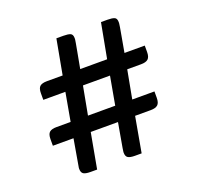

<svg xmlns="http://www.w3.org/2000/svg" viewBox="-103 -733 806 782"><g transform="rotate(-20 300.0 -342.5)"><path d="M410.6 -215.8 383.3 -63H354.5Q334 -63 324.7 -68.6Q315.4 -74.2 315.4 -90.8Q315.4 -92.3 315.7 -95.2Q315.9 -98.1 317.9 -110.4Q319.8 -122.6 336.4 -215.8H218.3L190.4 -63H161.6Q141.1 -63 131.8 -68.6Q122.6 -74.2 122.6 -90.8Q122.6 -92.3 122.8 -95.2Q123 -98.1 143.6 -215.8H54.2V-244.1Q54.2 -266.1 63.7 -274.2Q73.2 -282.2 94.2 -282.2H155.3L177.2 -404.8H81.5V-433.1Q81.5 -455.1 90.8 -463.1Q100.1 -471.2 121.6 -471.2H189.5L217.3 -622.1H247.6Q268.1 -622.1 277.8 -617.9Q287.6 -613.8 287.6 -597.2Q287.6 -595.2 287.4 -591.6Q287.1 -587.9 284.9 -575.9Q282.7 -564 278.3 -539.6Q273.9 -515.1 265.6 -471.2H382.3L410.6 -622.1H438.5Q459 -622.1 468.8 -617.9Q478.5 -613.8 478.5 -597.2Q478.5 -595.2 478.3 -591.6Q478 -587.9 476.1 -575.9Q474.1 -564 469.7 -539.6Q465.3 -515.1 457.5 -471.2H545.4V-443.8Q545.4 -421.9 535.9 -413.3Q526.4 -404.8 505.4 -404.8H445.3L422.4 -282.2H518.6V-254.9Q518.6 -232.9 509 -224.4Q499.5 -215.8 478.5 -215.8ZM230.5 -282.2H348.6L370.6 -404.8H253.4Z"/></g></svg>

Font: Artifika
Style: Medium
Weight: 500
Designer: Yulya Zhdanova | Cyreal.org
Foundry: Yulya Zhdanova | Cyreal
Version: Version 1.000